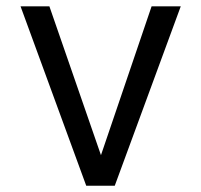

<svg xmlns="http://www.w3.org/2000/svg" viewBox="-20 -591 640 611"><path d="M345.2 0H254.4L45.4 -570.8H137.2L301.3 -97.2L462.4 -570.8H555.2Z"/></svg>

Font: Dhyana
Style: Regular
Weight: 400
Foundry: Vernon Adams
Version: Version 1.002; ttfautohint (v0.8.51-6076)